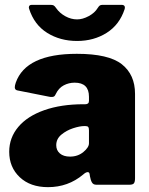

<svg xmlns="http://www.w3.org/2000/svg" viewBox="-20 -762 613 792"><path d="M178 10Q105 10 61.5 -31Q18 -72 18 -136Q18 -194 55.5 -238.5Q93 -283 162.5 -307.5Q232 -332 325 -332H332Q347 -332 347 -346V-363Q347 -421 288 -421Q264 -421 243 -410Q222 -399 210 -374Q207 -367 203.5 -364.5Q200 -362 194 -362Q187 -362 183 -363L52 -389Q41 -391 41 -402Q41 -409 45 -421Q87 -540 297 -540Q428 -540 482.5 -497Q537 -454 537 -375V-27Q537 -12 532.5 -6Q528 0 514 0H377Q365 0 359.5 -9Q354 -18 351 -35L350 -42Q349 -52 342 -52Q334 -52 323 -42Q261 10 178 10ZM332 -242H328Q309 -242 281.5 -233Q254 -224 233 -206.5Q212 -189 212 -163Q212 -142 227 -129Q242 -116 269 -116Q301 -116 324 -135Q347 -154 347 -171V-224Q347 -234 344 -238Q341 -242 332 -242ZM494 -724Q473 -660 420 -626.5Q367 -593 298 -593Q228 -593 174.5 -626.5Q121 -660 100 -726L99 -731Q99 -742 111 -742H188Q197 -742 201.5 -739.5Q206 -737 212 -728Q226 -708 249.5 -695Q273 -682 298 -682Q321 -682 346 -695.5Q371 -709 383 -729Q388 -737 392 -739.5Q396 -742 403 -742H481Q499 -742 494 -724Z"/></svg>

Font: Libre Franklin Black
Style: Regular
Weight: 900
Designer: Pablo Impallari, Rodrigo Fuenzalida
Foundry: Impallari Type
Version: Version 1.002; ttfautohint (v1.5)